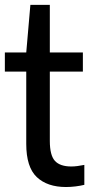

<svg xmlns="http://www.w3.org/2000/svg" viewBox="-20 -760 374 790"><path d="M251.5 9.5Q174.5 9.5 131.2 -31.5Q88 -72.5 88 -168V-465.5H0V-544H88L105 -740H185V-544H321V-465.5H185V-180.5Q185 -121 206 -98Q227 -75 273.5 -75Q285.5 -75 299 -76.8Q312.5 -78.5 327 -81.5V0.5Q311 4.5 290.8 7Q270.5 9.5 251.5 9.5Z"/></svg>

Font: Encode Sans Cnd Md
Style: Regular
Weight: 500
Width: 3
Designer: Multiple Designers
Foundry: Impallari Type
Version: Version 3.002; ttfautohint (v1.8.3) -l 8 -r 50 -G 200 -x 14 